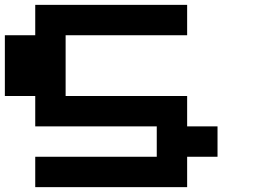

<svg xmlns="http://www.w3.org/2000/svg" viewBox="-20 -770 1040 790"><path d="M125 0V-125H625V-250H125V-375H0V-625H125V-750H750V-625H250V-375H750V-250H875V-125H750V0Z"/></svg>

Font: Press Start 2P
Style: Regular
Weight: 400
Designer: CodeMan38
Foundry: CodeMan38
Version: Version 3.000